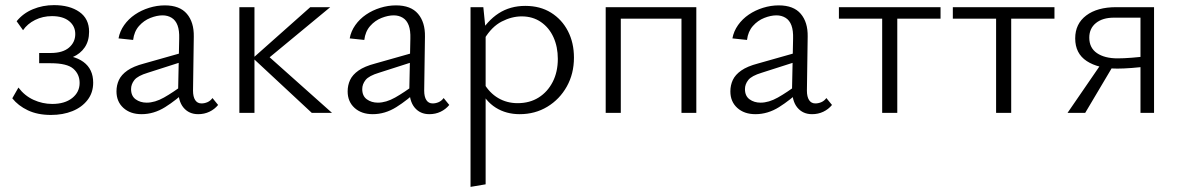

<svg xmlns="http://www.w3.org/2000/svg" viewBox="-20 -441 4609 750"><path d="M179 8Q127 8 89 -10Q51 -28 28 -57L52 -99Q76 -67 111 -51Q146 -35 184 -35Q233 -35 262 -58Q291 -81 291 -117Q291 -151 266.5 -172.5Q242 -194 178 -194H133V-234H178Q225 -234 249.5 -255Q274 -276 274 -308Q274 -339 250 -358.5Q226 -378 183 -378Q147 -378 117 -363Q87 -348 70 -323L45 -358Q70 -389 108.5 -405Q147 -421 191 -421Q252 -421 290 -394.5Q328 -368 328 -317Q328 -281 311 -256Q294 -231 264 -218Q234 -205 196 -205V-227Q268 -227 306 -199Q344 -171 344 -118Q344 -79 322 -50.5Q300 -22 263 -7Q226 8 179 8Z M754 5Q718 5 696.5 -21Q675 -47 676 -98L680 -290Q681 -322 673.5 -342Q666 -362 650.5 -371.5Q635 -381 615 -381Q593 -381 567.5 -371Q542 -361 523 -339.5Q504 -318 500 -285L443 -291Q448 -319 465 -343Q482 -367 507 -384Q532 -401 562.5 -410.5Q593 -420 624 -420Q682 -420 710 -387Q738 -354 737 -298L734 -87Q734 -63 742.5 -50Q751 -37 767 -37Q779 -37 790.5 -42Q802 -47 810 -58L832 -31Q818 -14 798 -4.5Q778 5 754 5ZM533 5Q489 5 462 -19.5Q435 -44 435 -84Q435 -108 444.5 -128.5Q454 -149 477.5 -165.5Q501 -182 543 -193L709 -240L714 -207L558 -157Q518 -145 505 -128.5Q492 -112 492 -93Q492 -66 510 -53Q528 -40 553 -40Q585 -40 620.5 -60Q656 -80 700 -113L712 -91Q669 -50 625 -22.5Q581 5 533 5Z M1198 0 968 -214 1192 -413H1270L1010 -198V-238L1277 0ZM915 0V-413H974V0Z M1657 5Q1621 5 1599.5 -21Q1578 -47 1579 -98L1583 -290Q1584 -322 1576.5 -342Q1569 -362 1553.5 -371.5Q1538 -381 1518 -381Q1496 -381 1470.5 -371Q1445 -361 1426 -339.5Q1407 -318 1403 -285L1346 -291Q1351 -319 1368 -343Q1385 -367 1410 -384Q1435 -401 1465.5 -410.5Q1496 -420 1527 -420Q1585 -420 1613 -387Q1641 -354 1640 -298L1637 -87Q1637 -63 1645.5 -50Q1654 -37 1670 -37Q1682 -37 1693.5 -42Q1705 -47 1713 -58L1735 -31Q1721 -14 1701 -4.5Q1681 5 1657 5ZM1436 5Q1392 5 1365 -19.5Q1338 -44 1338 -84Q1338 -108 1347.5 -128.5Q1357 -149 1380.5 -165.5Q1404 -182 1446 -193L1612 -240L1617 -207L1461 -157Q1421 -145 1408 -128.5Q1395 -112 1395 -93Q1395 -66 1413 -53Q1431 -40 1456 -40Q1488 -40 1523.5 -60Q1559 -80 1603 -113L1615 -91Q1572 -50 1528 -22.5Q1484 5 1436 5Z M2010 5Q1957 5 1916.5 -20.5Q1876 -46 1854 -95L1870 -116Q1892 -78 1926 -58Q1960 -38 2002 -38Q2049 -38 2084 -60Q2119 -82 2139 -121Q2159 -160 2159 -211Q2159 -258 2142 -295.5Q2125 -333 2093 -355Q2061 -377 2018 -377Q1979 -377 1940 -357Q1901 -337 1872 -289L1849 -302Q1883 -360 1928 -389Q1973 -418 2032 -418Q2090 -418 2132.5 -391.5Q2175 -365 2198.5 -319.5Q2222 -274 2222 -216Q2222 -153 2194 -103Q2166 -53 2118 -24Q2070 5 2010 5ZM1818 289V-413H1868L1877 -324V279Z M2642 0V-413H2700V0ZM2346 0V-413H2405V0ZM2374 -368V-413H2672V-368Z M3152 5Q3116 5 3094.5 -21Q3073 -47 3074 -98L3078 -290Q3079 -322 3071.5 -342Q3064 -362 3048.5 -371.5Q3033 -381 3013 -381Q2991 -381 2965.5 -371Q2940 -361 2921 -339.5Q2902 -318 2898 -285L2841 -291Q2846 -319 2863 -343Q2880 -367 2905 -384Q2930 -401 2960.5 -410.5Q2991 -420 3022 -420Q3080 -420 3108 -387Q3136 -354 3135 -298L3132 -87Q3132 -63 3140.5 -50Q3149 -37 3165 -37Q3177 -37 3188.5 -42Q3200 -47 3208 -58L3230 -31Q3216 -14 3196 -4.5Q3176 5 3152 5ZM2931 5Q2887 5 2860 -19.5Q2833 -44 2833 -84Q2833 -108 2842.5 -128.5Q2852 -149 2875.5 -165.5Q2899 -182 2941 -193L3107 -240L3112 -207L2956 -157Q2916 -145 2903 -128.5Q2890 -112 2890 -93Q2890 -66 2908 -53Q2926 -40 2951 -40Q2983 -40 3018.5 -60Q3054 -80 3098 -113L3110 -91Q3067 -50 3023 -22.5Q2979 5 2931 5Z M3426 0V-413H3485V0ZM3257 -368V-413H3654V-368Z M3871 0V-413H3930V0ZM3702 -368V-413H4099V-368Z M4435 0V-372H4331Q4287 -372 4261 -351Q4235 -330 4235 -294Q4235 -254 4265 -233.5Q4295 -213 4346 -213Q4368 -213 4401 -215.5Q4434 -218 4460 -222V-182Q4434 -178 4401 -175.5Q4368 -173 4345 -173Q4270 -173 4225 -202.5Q4180 -232 4180 -291Q4180 -348 4223 -380.5Q4266 -413 4340 -413H4488V0ZM4150 0 4288 -201 4327 -182 4219 0Z"/></svg>

Font: Ysabeau Office Light
Style: Regular
Weight: 300
Designer: Christian Thalmann (Catharsis Fonts)
Version: Version 2.001;gftools[0.9.30]; featfreeze: tnum,lnum,ss02